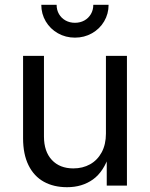

<svg xmlns="http://www.w3.org/2000/svg" viewBox="-20 -781 631 808"><path d="M77.1 -199.2V-545.9H165V-206.5Q165 -143.6 198.2 -107.9Q231.4 -72.3 288.6 -72.3Q328.1 -72.3 359.1 -89.6Q390.1 -106.9 408 -140.1Q425.8 -173.3 425.8 -218.8V-545.9H514.2V0H429.2V-132.3H440.9Q417 -58.6 371.3 -25.9Q325.7 6.8 262.2 6.8Q206.1 6.8 164.6 -16.1Q123 -39.1 100.1 -85.4Q77.1 -131.8 77.1 -199.2ZM153.8 -760.7H218.3Q218.3 -738.8 228.3 -721.7Q238.3 -704.6 255.9 -694.8Q273.4 -685.1 295.4 -685.1Q317.4 -685.1 335 -694.8Q352.5 -704.6 362.5 -721.7Q372.6 -738.8 372.6 -760.7H437Q437 -722.7 418.2 -690.9Q399.4 -659.2 366.9 -640.9Q334.5 -622.6 295.4 -622.6Q256.3 -622.6 223.9 -640.9Q191.4 -659.2 172.6 -690.9Q153.8 -722.7 153.8 -760.7Z"/></svg>

Font: Inter RS Variable
Style: Regular
Weight: 400
Designer: Rasmus Andersson (customised by Maria Ramos and Noel Pretorius)
Foundry: rsms
Version: Version 3.001;Glyphs 3.2.3 (3260)